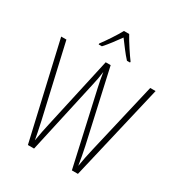

<svg xmlns="http://www.w3.org/2000/svg" viewBox="-216 -1094 1159 1240"><g transform="rotate(30 364.0 -474.0)"><path d="M384 -948H345C322 -905 275 -835 247 -798V-791H271C301 -823 337 -873 364 -910C393 -872 427 -824 458 -791H481V-798C459 -827 408 -903 384 -948ZM716 -714H676L552 -181C541 -135 533 -94 525 -46C517 -97 511 -130 500 -181L381 -714H344L226 -181C218 -149 208 -95 200 -49C195 -78 186 -121 173 -181L51 -714H12L176 0H222L344 -551C352 -586 357 -611 362 -652C369 -607 374 -581 382 -545L504 0H549Z"/></g></svg>

Font: Noto Sans Gujarati Condensed ExtraLight
Style: Regular
Weight: 200
Width: 3
Designer: Jelle Bosma - Monotype Design Team, Universal Thirst
Foundry: Monotype Imaging Inc.
Version: Version 2.106